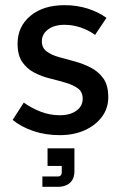

<svg xmlns="http://www.w3.org/2000/svg" viewBox="-20 -514 476 743"><path d="M211 9Q155 9 107.5 -7.5Q60 -24 29 -50L72 -117Q101 -96 137 -82Q173 -68 211 -68Q251 -68 275.5 -85.5Q300 -103 300 -132Q300 -158 282 -171.5Q264 -185 235.5 -193.5Q207 -202 174.5 -210Q142 -218 113.5 -232.5Q85 -247 66.5 -273.5Q48 -300 48 -345Q48 -411 97.5 -452.5Q147 -494 230 -494Q277 -494 318.5 -481Q360 -468 392 -445L348 -379Q323 -397 292.5 -407.5Q262 -418 229 -418Q190 -418 166 -400Q142 -382 142 -354Q142 -329 160.5 -315Q179 -301 208.5 -293Q238 -285 270.5 -276Q303 -267 332 -252Q361 -237 380 -210.5Q399 -184 399 -138Q399 -95 374.5 -62Q350 -29 308 -10Q266 9 211 9ZM144 209V169H203Q219 169 219 152V128H164V60H268V149Q268 171 258.5 184.5Q249 198 234.5 203.5Q220 209 205 209Z"/></svg>

Font: SUSE Medium
Style: Regular
Weight: 500
Designer: Rene Bieder
Foundry: SUSE
Version: Version 1.000